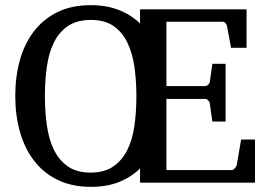

<svg xmlns="http://www.w3.org/2000/svg" viewBox="-20 -707 1039 743"><path d="M507.8 -334Q507.8 -395 500 -449Q492.2 -502.9 472.4 -543.2Q452.6 -583.5 418.7 -606.7Q384.8 -629.9 332 -629.9Q277.8 -629.9 243.2 -606.4Q208.5 -583 188.7 -542.7Q168.9 -502.4 161.4 -449Q153.8 -395.5 153.8 -335.9Q153.8 -275.9 161.4 -221.9Q168.9 -168 188.7 -127.4Q208.5 -86.9 242.7 -63Q276.9 -39.1 330.1 -39.1Q384.3 -39.1 418.7 -63Q453.1 -86.9 472.9 -127.2Q492.7 -167.5 500.2 -220.9Q507.8 -274.4 507.8 -334ZM522 0V-55.2Q487.3 -21 439.9 -2.4Q392.6 16.1 332 16.1Q258.8 16.1 203.9 -10.5Q148.9 -37.1 112.3 -84.5Q75.7 -131.8 57.4 -196Q39.1 -260.3 39.1 -335.9Q39.1 -409.2 56.6 -473.1Q74.2 -537.1 110.4 -584.7Q146.5 -632.3 201.4 -659.7Q256.3 -687 331.1 -687Q392.1 -687 439.7 -668.5Q487.3 -649.9 522 -616.2V-670.9H934.1V-522H874L858.9 -604Q857.9 -611.3 852.8 -617.2Q847.7 -623 840.8 -623H624V-374H773.9Q780.8 -374 786.4 -379.9Q792 -385.7 792 -391.1L801.8 -460H853V-236.8H801.8L792 -306.2Q792 -311.5 786.1 -317.9Q780.3 -324.2 773.9 -324.2H624V-48.8H877Q882.8 -48.8 888.7 -55.7Q894.5 -62.5 896 -67.9L913.1 -167H966.8V0Z"/></svg>

Font: Charis SIL Afr
Style: Regular
Weight: 400
Foundry: SIL International
Version: Version 5.000